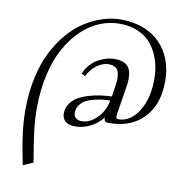

<svg xmlns="http://www.w3.org/2000/svg" viewBox="-103 -801 1164 1202"><g transform="rotate(10 479.0 -199.5)"><path d="M77.1 -43Q77.1 -150.4 97.7 -244.9Q118.2 -339.4 153.8 -410.4Q189.5 -481.4 237.1 -537.8Q284.7 -594.2 340.1 -629.6Q395.5 -665 454.1 -683.6Q512.7 -702.1 571.8 -702.1Q648.9 -702.1 712.6 -677.5Q776.4 -652.8 819.1 -609.1Q861.8 -565.4 885 -504.6Q908.2 -443.8 908.2 -372.1Q908.2 -331.5 902.8 -295.9Q884.3 -182.6 807.1 -116.7Q730 -50.8 605 -50.8Q585.9 -50.8 580.6 -58.3Q575.2 -65.9 575.2 -81.1Q545.4 -40 497.8 -16.6Q450.2 6.8 403.8 6.8Q358.4 6.8 338.1 -12Q317.9 -30.8 317.9 -61Q317.9 -94.7 335.7 -121.8Q353.5 -148.9 381.6 -165.8Q409.7 -182.6 447.5 -194.3Q485.4 -206.1 521.7 -211.2Q558.1 -216.3 596.2 -217.8L606.9 -290Q610.8 -313 610.8 -334Q610.8 -358.9 605 -375.5Q599.1 -392.1 588.1 -399.9Q577.1 -407.7 566.7 -410.4Q556.2 -413.1 542 -413.1Q505.4 -413.1 468 -386.2Q430.7 -359.4 408.2 -314L384.8 -325.2Q397.5 -357.9 420.7 -383.5Q443.8 -409.2 470.5 -423.6Q497.1 -438 523.2 -445.1Q549.3 -452.1 573.2 -452.1Q626 -452.1 653.1 -427.5Q680.2 -402.8 680.2 -345.2Q680.2 -323.2 675.8 -294.9L647.9 -121.1Q646 -107.4 646 -100.1Q646 -84 658.2 -84Q725.1 -84 771.2 -142.3Q817.4 -200.7 832 -285.2Q838.9 -322.8 838.9 -369.1Q838.9 -433.6 821.8 -488.5Q804.7 -543.5 771.7 -585.4Q738.8 -627.4 686.3 -651.1Q633.8 -674.8 566.9 -674.8Q502 -674.8 440.9 -650.1Q379.9 -625.5 326.4 -574.5Q272.9 -523.4 232.7 -451.7Q192.4 -379.9 169.2 -279.5Q146 -179.2 146 -62Q146 8.8 155.3 83Q164.6 157.2 185.1 274.9L121.1 303.2Q97.2 187 87.2 108.9Q77.1 30.8 77.1 -43ZM384.8 -76.2Q384.8 -55.7 398.9 -43.9Q413.1 -32.2 436 -32.2Q485.4 -32.2 531.2 -76.4Q577.1 -120.6 590.8 -190.9Q565.4 -190.4 542.7 -188Q520 -185.5 489.5 -178Q459 -170.4 437.3 -158.9Q415.5 -147.5 400.1 -126Q384.8 -104.5 384.8 -76.2Z"/></g></svg>

Font: Dihjauti S
Style: Italic
Weight: 400
Italic angle: -9°
Designer: T. Christopher White
Version: Version 3.0.0